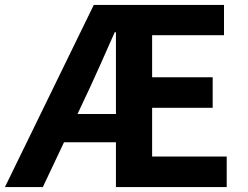

<svg xmlns="http://www.w3.org/2000/svg" viewBox="-36 -760 1008 780"><path d="M279 -297H435V-629H430Q364 -479 332 -410ZM582 -124H885V0H435V-182H224L138 0H-16L345 -740H874V-617H582V-446H828V-322H582Z"/></svg>

Font: NotoSansHansBold
Style: Bold
Weight: 700
Designer: Ryoko NISHIZUKA  (kana & ideographs); Paul D. Hunt (Latin, Greek & Cyrillic); Wenlong ZHANG  (bopomofo); Sandoll Communi
Foundry: Adobe Systems Incorporated
Version: Version 1.00;December 8, 2021;FontCreator 13.0.0.2675 64-bit